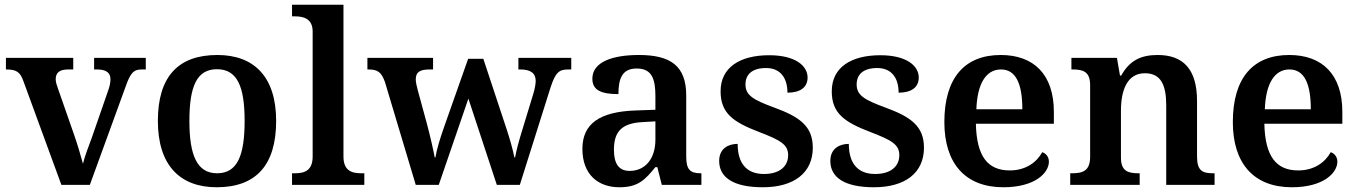

<svg xmlns="http://www.w3.org/2000/svg" viewBox="-20 -780 5729 810"><path d="M79 -437 239 0H359L509 -412C530 -473 544 -487 578 -487H595V-536H377V-487H389C428 -487 446 -473 446 -446C446 -432 443 -417 437 -400L368 -201C354 -164 336 -116 330 -89C321 -123 306 -174 290 -219L224 -408C219 -422 215 -434 215 -446C215 -474 232 -487 268 -487H289V-536H5V-487C49 -487 65 -477 79 -437Z M894 10C1059 10 1145 -82 1145 -270C1145 -457 1051 -548 897 -548C732 -548 646 -457 646 -270C646 -82 740 10 894 10ZM896 -49C811 -49 779 -125 779 -270C779 -415 810 -488 895 -488C981 -488 1012 -415 1012 -270C1012 -125 982 -49 896 -49Z M1212 0H1517V-49H1504C1462 -49 1429 -61 1429 -120V-760H1212V-711H1224C1258 -711 1299 -703 1299 -647V-120C1299 -61 1266 -49 1224 -49H1212Z M1604 -434 1734 0H1831L1956 -364L2076 0H2173L2302 -409C2323 -474 2338 -487 2377 -487H2390V-536H2167V-487H2174C2218 -487 2240 -472 2240 -438C2240 -427 2236 -405 2231 -388L2185 -237C2169 -186 2159 -148 2153 -116H2150C2145 -144 2130 -197 2117 -236L2019 -532H1955L1852 -240C1838 -200 1822 -149 1817 -116H1814C1808 -148 1794 -210 1781 -258L1742 -401C1738 -416 1734 -434 1734 -445C1734 -478 1754 -487 1794 -487H1807V-536H1530V-487H1534C1573 -487 1589 -476 1604 -434Z M2593 10C2672 10 2701 -21 2745 -75H2753L2772 0H2939V-49H2936C2891 -49 2875 -65 2875 -120V-377C2875 -503 2808 -548 2675 -548C2567 -548 2479 -520 2479 -448C2479 -400 2515 -383 2589 -383C2589 -449 2605 -491 2666 -491C2731 -491 2745 -446 2745 -374V-317L2662 -314C2511 -309 2437 -259 2437 -152C2437 -42 2505 10 2593 10ZM2636 -59C2591 -59 2570 -89 2570 -148C2570 -222 2600 -261 2693 -265L2745 -268V-191C2745 -110 2702 -59 2636 -59Z M3198 10C3330 10 3409 -51 3409 -157C3409 -248 3353 -287 3247 -326C3157 -359 3125 -378 3125 -424C3125 -466 3153 -493 3212 -493C3269 -493 3302 -455 3302 -389C3358 -389 3387 -413 3387 -453C3387 -502 3336 -547 3225 -547C3102 -547 3020 -496 3020 -395C3020 -302 3073 -265 3183 -223C3274 -188 3305 -170 3305 -125C3305 -80 3271 -46 3203 -46C3126 -46 3092 -95 3092 -173C3056 -173 3014 -156 3014 -101C3014 -32 3073 10 3198 10Z M3667 10C3799 10 3878 -51 3878 -157C3878 -248 3822 -287 3716 -326C3626 -359 3594 -378 3594 -424C3594 -466 3622 -493 3681 -493C3738 -493 3771 -455 3771 -389C3827 -389 3856 -413 3856 -453C3856 -502 3805 -547 3694 -547C3571 -547 3489 -496 3489 -395C3489 -302 3542 -265 3652 -223C3743 -188 3774 -170 3774 -125C3774 -80 3740 -46 3672 -46C3595 -46 3561 -95 3561 -173C3525 -173 3483 -156 3483 -101C3483 -32 3542 10 3667 10Z M4213 10C4347 10 4405 -51 4405 -98C4405 -119 4392 -133 4377 -138C4354 -96 4308 -61 4240 -61C4147 -61 4100 -120 4097 -258H4426V-308C4426 -466 4341 -548 4202 -548C4050 -548 3964 -452 3964 -265C3964 -91 4052 10 4213 10ZM4293 -319H4099C4103 -428 4140 -487 4203 -487C4268 -487 4293 -422 4293 -319Z M4495 0H4788V-49H4783C4739 -49 4709 -58 4709 -115V-313C4709 -397 4734 -471 4810 -471C4878 -471 4900 -421 4900 -335V0H5104V-49H5099C5054 -49 5030 -58 5030 -120V-354C5030 -490 4970 -548 4864 -548C4792 -548 4745 -524 4710 -461H4705L4692 -536H4500V-487H4505C4549 -487 4579 -478 4579 -421V-119C4579 -58 4547 -49 4502 -49H4495Z M5430 10C5564 10 5622 -51 5622 -98C5622 -119 5609 -133 5594 -138C5571 -96 5525 -61 5457 -61C5364 -61 5317 -120 5314 -258H5643V-308C5643 -466 5558 -548 5419 -548C5267 -548 5181 -452 5181 -265C5181 -91 5269 10 5430 10ZM5510 -319H5316C5320 -428 5357 -487 5420 -487C5485 -487 5510 -422 5510 -319Z"/></svg>

Font: Noto Serif Sinhala SemiBold
Style: Regular
Weight: 600
Designer: Jelle Bosma - Monotype Design Team
Foundry: Monotype Imaging Inc.
Version: Version 2.007